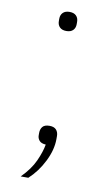

<svg xmlns="http://www.w3.org/2000/svg" viewBox="-78 -556 425 742"><g transform="rotate(10 134.0 -185.5)"><path d="M134 -68Q152 -68 160.5 -58.5Q169 -49 169 -34V-22Q169 20 146 66Q123 112 88 144H58Q94 108 110.5 71.5Q127 35 132 6Q114 5 106.5 -4Q99 -13 99 -24V-34Q99 -49 107 -58.5Q115 -68 134 -68ZM134 -440Q117 -440 108 -449Q99 -458 99 -473V-482Q99 -497 108 -506Q117 -515 134 -515Q151 -515 160 -506Q169 -497 169 -482V-473Q169 -458 160 -449Q151 -440 134 -440Z"/></g></svg>

Font: IBM Plex Sans ExtLt
Style: Regular
Weight: 200
Designer: Mike Abbink, Paul van der Laan, Pieter van Rosmalen
Foundry: Bold Monday
Version: Version 3.005